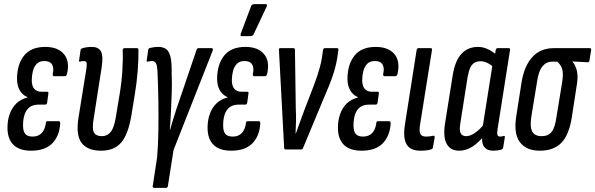

<svg xmlns="http://www.w3.org/2000/svg" viewBox="-20 -720 2868 925"><path d="M130 6Q73 6 44.5 -22.5Q16 -51 16 -105Q16 -140 26.5 -170Q37 -200 58 -221Q79 -242 112 -250V-252Q87 -263 74.5 -286Q62 -309 62 -340Q62 -409 95.5 -451.5Q129 -494 198 -494Q259 -494 288 -459.5Q317 -425 303 -364Q300 -353 293 -353H240Q233 -353 234 -364Q241 -392 231 -409Q221 -426 194 -426Q170 -426 157 -412.5Q144 -399 138.5 -377.5Q133 -356 133 -333Q133 -306 145 -292Q157 -278 180 -278H207Q215 -278 213 -269L207 -225Q205 -216 198 -216H167Q139 -216 122.5 -203.5Q106 -191 98.5 -168.5Q91 -146 91 -116Q91 -87 102 -74.5Q113 -62 137 -62Q165 -62 181 -79Q197 -96 201 -127Q201 -136 209 -136H264Q270 -136 270 -124Q266 -64 231.5 -29Q197 6 130 6Z M467 6Q402 6 373.5 -31Q345 -68 358 -152L397 -394Q399 -412 396.5 -419Q394 -426 383 -426Q379 -426 374.5 -425Q370 -424 365 -423Q359 -422 361 -429L368 -478Q369 -486 378 -488Q388 -491 399.5 -492.5Q411 -494 422 -494Q454 -494 466 -473Q478 -452 470 -397L431 -147Q423 -100 432.5 -82Q442 -64 471 -64Q497 -64 513.5 -84.5Q530 -105 538 -156L556 -264Q566 -323 569.5 -380Q573 -437 571 -478Q572 -488 580 -488H640Q647 -488 647 -479Q648 -440 643.5 -380.5Q639 -321 629 -262L613 -164Q598 -74 564.5 -34Q531 6 467 6Z M722 185Q714 185 716 175L737 37Q742 -22 743 -91.5Q744 -161 743 -232.5Q742 -304 739 -367Q738 -404 731.5 -415Q725 -426 712 -426Q703 -426 692 -423Q689 -422 687.5 -424Q686 -426 687 -430L694 -479Q695 -487 702 -489Q711 -491 721.5 -492.5Q732 -494 743 -494Q766 -494 780.5 -483.5Q795 -473 801.5 -445.5Q808 -418 807 -366Q808 -342 808 -320Q808 -298 807.5 -278.5Q807 -259 806 -239Q805 -215 804 -191Q803 -167 801.5 -143Q800 -119 798 -94H799Q806 -118 813.5 -142.5Q821 -167 829 -192Q837 -217 846 -242L927 -480Q930 -488 936 -488H999Q1008 -488 1005 -477L816 3L789 175Q788 185 780 185Z M1094 6Q1037 6 1008.5 -22.5Q980 -51 980 -105Q980 -140 990.5 -170Q1001 -200 1022 -221Q1043 -242 1076 -250V-252Q1051 -263 1038.5 -286Q1026 -309 1026 -340Q1026 -409 1059.5 -451.5Q1093 -494 1162 -494Q1223 -494 1252 -459.5Q1281 -425 1267 -364Q1264 -353 1257 -353H1204Q1197 -353 1198 -364Q1205 -392 1195 -409Q1185 -426 1158 -426Q1134 -426 1121 -412.5Q1108 -399 1102.5 -377.5Q1097 -356 1097 -333Q1097 -306 1109 -292Q1121 -278 1144 -278H1171Q1179 -278 1177 -269L1171 -225Q1169 -216 1162 -216H1131Q1103 -216 1086.5 -203.5Q1070 -191 1062.5 -168.5Q1055 -146 1055 -116Q1055 -87 1066 -74.5Q1077 -62 1101 -62Q1129 -62 1145 -79Q1161 -96 1165 -127Q1165 -136 1173 -136H1228Q1234 -136 1234 -124Q1230 -64 1195.5 -29Q1161 6 1094 6ZM1145 -546Q1140 -546 1139 -549Q1138 -552 1140 -558L1190 -691Q1192 -696 1196 -698Q1200 -700 1205 -700H1260Q1265 -700 1266 -697Q1267 -694 1265 -689L1202 -555Q1197 -546 1186 -546Z M1357 0Q1349 0 1349 -7L1324 -477Q1322 -488 1330 -488H1394Q1401 -488 1401 -479L1405 -195Q1407 -166 1406 -136Q1405 -106 1404 -76H1405Q1416 -107 1427 -137Q1438 -167 1449 -197L1490 -303Q1500 -329 1507.5 -351.5Q1515 -374 1521 -396Q1527 -418 1531 -442L1536 -478Q1538 -488 1545 -488H1604Q1612 -488 1610 -478L1605 -442Q1600 -412 1592.5 -385.5Q1585 -359 1574.5 -331Q1564 -303 1550 -271L1440 -7Q1438 0 1431 0Z M1722 6Q1665 6 1636.5 -22.5Q1608 -51 1608 -105Q1608 -140 1618.5 -170Q1629 -200 1650 -221Q1671 -242 1704 -250V-252Q1679 -263 1666.5 -286Q1654 -309 1654 -340Q1654 -409 1687.5 -451.5Q1721 -494 1790 -494Q1851 -494 1880 -459.5Q1909 -425 1895 -364Q1892 -353 1885 -353H1832Q1825 -353 1826 -364Q1833 -392 1823 -409Q1813 -426 1786 -426Q1762 -426 1749 -412.5Q1736 -399 1730.5 -377.5Q1725 -356 1725 -333Q1725 -306 1737 -292Q1749 -278 1772 -278H1799Q1807 -278 1805 -269L1799 -225Q1797 -216 1790 -216H1759Q1731 -216 1714.5 -203.5Q1698 -191 1690.5 -168.5Q1683 -146 1683 -116Q1683 -87 1694 -74.5Q1705 -62 1729 -62Q1757 -62 1773 -79Q1789 -96 1793 -127Q1793 -136 1801 -136H1856Q1862 -136 1862 -124Q1858 -64 1823.5 -29Q1789 6 1722 6Z M2004 6Q1974 6 1955 -7Q1936 -20 1930 -48Q1924 -76 1931 -121L1987 -478Q1989 -488 1996 -488H2055Q2063 -488 2061 -478L2003 -115Q1999 -83 2006.5 -72.5Q2014 -62 2033 -62Q2042 -62 2050.5 -63Q2059 -64 2067 -66Q2075 -67 2074 -58L2066 -10Q2064 -2 2059 -1Q2048 3 2034.5 4.5Q2021 6 2004 6Z M2192 6Q2150 6 2132 -27Q2114 -60 2124 -125L2161 -357Q2172 -427 2203 -460.5Q2234 -494 2283 -494Q2307 -494 2330.5 -483Q2354 -472 2374 -454L2360 -395Q2343 -410 2326.5 -417.5Q2310 -425 2295 -425Q2278 -425 2265.5 -417.5Q2253 -410 2245.5 -393.5Q2238 -377 2233 -350L2198 -128Q2192 -94 2199 -79Q2206 -64 2226 -64Q2246 -64 2270 -81Q2294 -98 2317 -128L2318 -72Q2285 -32 2255 -13Q2225 6 2192 6ZM2357 6Q2292 6 2304 -76L2308 -95L2304 -100L2354 -416L2362 -440L2368 -478Q2370 -488 2377 -488H2431Q2439 -488 2437 -478L2377 -97Q2374 -78 2376.5 -70Q2379 -62 2390 -62Q2394 -62 2399 -63Q2404 -64 2407 -65Q2414 -66 2412 -58L2404 -9Q2403 -2 2395 1Q2387 3 2376.5 4.5Q2366 6 2357 6Z M2581 6Q2515 6 2484.5 -35.5Q2454 -77 2467 -159L2493 -325Q2506 -403 2545 -445.5Q2584 -488 2648 -488H2821Q2829 -488 2828 -479L2820 -430Q2820 -420 2811 -420L2738 -424V-423Q2752 -407 2759 -380Q2766 -353 2759 -312L2735 -156Q2722 -71 2685 -32.5Q2648 6 2581 6ZM2590 -64Q2621 -64 2637.5 -84.5Q2654 -105 2661 -157L2689 -328Q2695 -369 2687.5 -390Q2680 -411 2664 -423H2640Q2612 -423 2593.5 -400.5Q2575 -378 2568 -330L2540 -160Q2532 -109 2544 -86.5Q2556 -64 2590 -64Z"/></svg>

Font: Sofia Sans Extra Condensed Medium
Style: Italic
Weight: 500
Italic angle: -9°
Version: Version 4.100